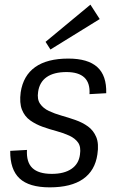

<svg xmlns="http://www.w3.org/2000/svg" viewBox="-20 -799 501 826"><path d="M194 7Q105 7 64 -31.5Q23 -70 24 -150L96 -154Q93 -101 119.5 -76Q146 -51 203 -51Q256 -51 287.5 -72.5Q319 -94 324 -134Q329 -167 316 -185.5Q303 -204 278 -215.5Q253 -227 223 -235Q193 -243 163.5 -253.5Q134 -264 110 -281Q86 -298 74.5 -327Q63 -356 69 -402Q80 -474 131.5 -510.5Q183 -547 274 -547Q358 -547 398.5 -510.5Q439 -474 437 -398L365 -394Q368 -442 343 -465.5Q318 -489 266 -489Q212 -489 181 -467.5Q150 -446 144 -404Q139 -372 152.5 -352.5Q166 -333 190.5 -321.5Q215 -310 245 -301.5Q275 -293 305 -282.5Q335 -272 358.5 -255Q382 -238 394 -209.5Q406 -181 399 -135Q389 -65 337.5 -29Q286 7 194 7ZM409 -717 197 -586 176 -619 369 -779Z"/></svg>

Font: Pathway Extreme SemiCondensed Light
Style: Italic
Weight: 300
Width: 4
Italic angle: -8°
Version: Version 1.001;gftools[0.9.26]